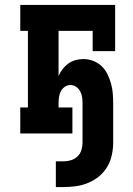

<svg xmlns="http://www.w3.org/2000/svg" viewBox="-20 -540 540 777"><path d="M206 217V113H237Q252 113 267 108.5Q282 104 293.5 93Q305 82 309.5 67Q314 52 314 37V-120Q314 -133 312.5 -145.5Q311 -158 305 -169.5Q299 -181 288.5 -188.5Q278 -196 265 -196Q253 -196 242 -188.5Q231 -181 225.5 -169.5Q220 -158 218.5 -145.5Q217 -133 217 -120V-105H273V0H62V-105H93V-415H62V-520H446V-333H355V-415H217V-232Q223 -247 233 -260Q243 -273 256 -282.5Q269 -292 285 -296.5Q301 -301 317 -301Q338 -301 357.5 -293.5Q377 -286 391.5 -272Q406 -258 415 -239.5Q424 -221 429.5 -201Q435 -181 436.5 -161Q438 -141 438 -120V37Q438 62 432.5 87.5Q427 113 414 135Q401 157 381 173.5Q361 190 337 200Q313 210 287.5 213.5Q262 217 237 217Z"/></svg>

Font: Iosevka Curly Slab Extrabold
Style: Regular
Weight: 800
Monospace: yes
Designer: Belleve Invis
Foundry: Belleve Invis
Version: Version 22.1.2; ttfautohint (v1.8.4)